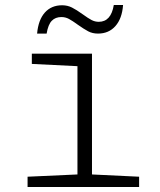

<svg xmlns="http://www.w3.org/2000/svg" viewBox="-20 -746 640 766"><path d="M90 -41 289 -50V-482L107 -491V-532H347V-50L535 -41V0H90ZM228 -725Q249 -725 267 -716Q285 -707 310 -689Q332 -673 345.5 -666Q359 -659 374 -659Q423 -659 434 -726H471Q467 -672 440.5 -642Q414 -612 371 -612Q349 -612 332 -621Q315 -630 291 -647Q269 -663 255 -670.5Q241 -678 225 -678Q201 -678 186.5 -663Q172 -648 166 -612H128Q133 -667 159 -696Q185 -725 228 -725Z"/></svg>

Font: Noto Sans Mono UI Light
Style: Regular
Weight: 300
Monospace: yes
Designer: Monotype Design team
Foundry: Monotype Imaging Inc.
Version: Version 1.000